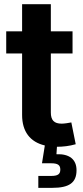

<svg xmlns="http://www.w3.org/2000/svg" viewBox="-20 -696 400 920"><path d="M85.9 -675.8V-545.9H9.8V-439.9H85.9V-145C85.9 -65.9 124 -15.6 194.8 1L181.2 86.4H225.1C256.8 86.4 269 94.7 269 116.7C269 138.7 256.8 147 225.1 147H163.6V204.1H230.5C311.5 204.1 346.7 179.7 346.7 119.6C346.7 67.9 312.5 40.5 250.5 43L252.9 7.3C280.8 7.3 312.5 3.9 342.8 -4.9L321.8 -109.4C310.5 -106.9 287.1 -103.5 275.9 -103.5C238.8 -103.5 223.6 -120.1 223.6 -157.2V-439.9H327.6V-545.9H223.6V-675.8Z"/></svg>

Font: Raveo SemiBold
Style: Regular
Weight: 600
Designer: Jakub Foglar, Rasmus Andersson (Inter)
Foundry: Jakubfoglar.com
Version: Version 1.100;Glyphs 3.2.3 (3260)